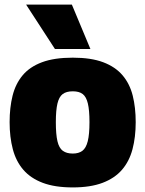

<svg xmlns="http://www.w3.org/2000/svg" viewBox="-20 -809 635 839"><path d="M22 -275Q22 -339 35 -391Q48 -443 79 -480Q110 -517 163.5 -537Q217 -557 298 -557Q378 -557 431 -537Q484 -517 515.5 -480Q547 -443 560 -391Q573 -339 573 -275Q573 -210 559 -157Q545 -104 513 -67Q481 -30 428 -10Q375 10 298 10Q220 10 167 -10Q114 -30 82 -67Q50 -104 36 -157Q22 -210 22 -275ZM224 -275Q224 -222 231 -192Q238 -162 254.5 -150Q271 -138 298 -138Q324 -138 340 -150Q356 -162 363.5 -192Q371 -222 371 -275Q371 -327 364 -356.5Q357 -386 341.5 -398Q326 -410 298 -410Q270 -410 254 -398Q238 -386 231 -356.5Q224 -327 224 -275ZM220 -595 94 -789H294L375 -595Z"/></svg>

Font: Georama ExtraBold
Style: Regular
Weight: 800
Designer: Jean-Baptiste Levee
Foundry: Production Type
Version: Version 1.001